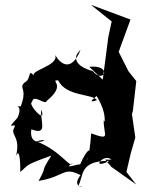

<svg xmlns="http://www.w3.org/2000/svg" viewBox="-20 -725 585 796"><path d="M416 -63 442 -33 545 40 504 -12 522 -89 541 -155 527 -252 531 -266 545 -389 513 -429 472 -510 521 -644 357 -705 443 -636 429 -571 406 -395 350 -448C449 -458 410 -374 365 -430C314 -443 268 -477 314 -518C273 -418 226 -466 209 -497C225 -451 95 -432 123 -408C93 -446 112 -397 82 -383C55 -357 96 -363 66 -284C23 -283 82 -299 52 -236C-6 -174 54 -225 39 -195C19 -162 76 -160 39 -54C58 -129 65 -69 64 -12C101 -42 76 -38 193 -80C143 -2 180 -47 140 25C250 7 241 -36 314 1C269 58 350 54 304 46C328 8 305 -60 434 -58C350 -17 412 -93 442 -63ZM410 -226C409 -163 442 -142 358 -172C355 -134 350 -72 338 -59C367 -115 345 -120 312 -43C305 -47 237 -20 281 -49C272 -22 235 -99 131 -139C218 -163 96 -94 110 -189C182 -161 145 -225 151 -271C176 -203 91 -296 113 -302C118 -339 169 -285 174 -307C260 -376 182 -393 221 -392C254 -324 362 -337 382 -310C314 -285 430 -359 379 -330C447 -218 388 -193 427 -203Z"/></svg>

Font: Charger Distortion
Style: 2
Weight: 400
Designer: Jasper
Foundry: Cannot Into Space Fonts
Version: Version 0.98